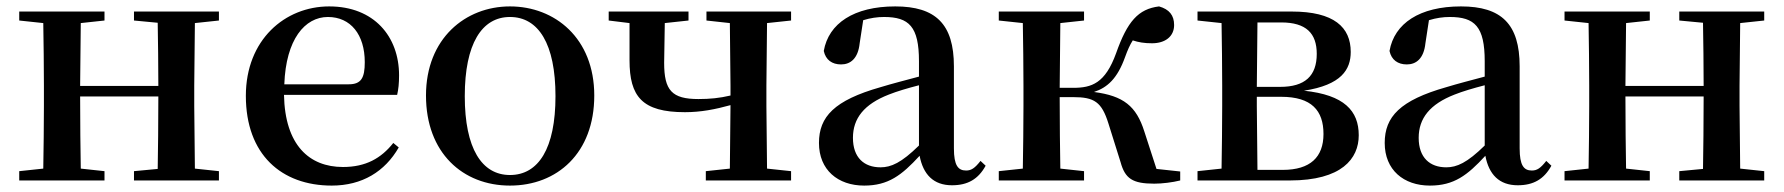

<svg xmlns="http://www.w3.org/2000/svg" viewBox="-20 -563 5565 599"><path d="M398 -499 472 -492C473 -437 474 -356 474 -295H230L232 -491L306 -499V-527H40V-499L115 -491C116 -435 117 -351 117 -296V-232C117 -177 116 -93 115 -37L40 -29V0H306V-29L232 -37C231 -93 230 -181 230 -262H474C474 -180 473 -93 472 -36L398 -29V0H663V-29L588 -37L586 -232V-296L588 -491L663 -499V-527H398Z M1015 16C1110 16 1181 -28 1224 -103L1207 -117C1169 -69 1121 -42 1050 -42C945 -42 869 -110 866 -267H1219C1223 -284 1225 -303 1225 -328C1225 -449 1147 -543 1007 -543C869 -543 747 -439 747 -264C747 -81 858 16 1015 16ZM867 -300C872 -440 931 -510 1003 -510C1074 -510 1118 -455 1118 -369C1118 -320 1107 -300 1068 -300Z M1571 16C1718 16 1834 -85 1834 -265C1834 -444 1711 -543 1571 -543C1432 -543 1309 -443 1309 -265C1309 -86 1424 16 1571 16ZM1571 -17C1483 -17 1430 -100 1430 -263C1430 -426 1483 -510 1571 -510C1660 -510 1713 -426 1713 -263C1713 -100 1660 -17 1571 -17Z M2184 -499 2257 -491 2259 -296V-265C2225 -257 2195 -254 2159 -254C2076 -254 2052 -281 2052 -367L2054 -491L2128 -499V-527H1879V-499L1944 -491V-375C1944 -262 1983 -213 2117 -213C2167 -213 2212 -222 2259 -235L2257 -37L2182 -29V0H2448V-29L2373 -37L2371 -232V-296L2373 -491L2448 -499V-527H2184Z M2950 15C2999 15 3032 -4 3055 -46L3039 -61C3021 -38 3010 -31 2994 -31C2969 -31 2956 -47 2956 -100V-356C2956 -488 2899 -543 2773 -543C2644 -543 2565 -490 2550 -404C2556 -376 2576 -362 2604 -362C2633 -362 2657 -380 2662 -428L2673 -500C2696 -507 2717 -510 2738 -510C2816 -510 2847 -480 2847 -372V-324C2806 -313 2763 -302 2727 -291C2583 -250 2535 -199 2535 -117C2535 -33 2594 16 2676 16C2751 16 2793 -16 2849 -77C2860 -19 2892 15 2950 15ZM2847 -109C2792 -55 2760 -41 2727 -41C2676 -41 2641 -71 2641 -133C2641 -194 2676 -238 2753 -268C2778 -278 2812 -288 2847 -297Z M3476 -57C3490 -6 3513 10 3581 10C3606 10 3638 6 3662 0V-28L3588 -36L3550 -153C3525 -232 3485 -264 3393 -276C3435 -290 3466 -318 3490 -385C3498 -407 3505 -423 3514 -437C3532 -431 3550 -428 3574 -428C3615 -428 3643 -449 3643 -485C3643 -515 3628 -534 3596 -543C3531 -535 3497 -496 3462 -397C3428 -303 3386 -289 3328 -289H3286L3288 -491L3362 -499V-527H3096V-499L3171 -491C3172 -435 3173 -351 3173 -296V-232C3173 -177 3172 -93 3171 -37L3096 -29V0H3362V-29L3288 -37C3287 -93 3286 -180 3286 -260H3328C3394 -260 3417 -245 3438 -178Z M3789 0H4004C4166 0 4219 -68 4219 -141C4219 -217 4174 -267 4048 -280C4165 -298 4194 -346 4194 -401C4194 -478 4142 -527 4010 -527H3716V-499L3791 -491C3792 -435 3793 -351 3793 -296V-232C3793 -177 3792 -93 3791 -37L3716 -29V0ZM3903 -493H3977C4055 -493 4088 -459 4088 -395C4088 -326 4051 -292 3974 -292H3901ZM3901 -261H3977C4072 -261 4109 -218 4109 -145C4109 -73 4068 -33 3982 -33H3903L3901 -232Z M4715 15C4764 15 4797 -4 4820 -46L4804 -61C4786 -38 4775 -31 4759 -31C4734 -31 4721 -47 4721 -100V-356C4721 -488 4664 -543 4538 -543C4409 -543 4330 -490 4315 -404C4321 -376 4341 -362 4369 -362C4398 -362 4422 -380 4427 -428L4438 -500C4461 -507 4482 -510 4503 -510C4581 -510 4612 -480 4612 -372V-324C4571 -313 4528 -302 4492 -291C4348 -250 4300 -199 4300 -117C4300 -33 4359 16 4441 16C4516 16 4558 -16 4614 -77C4625 -19 4657 15 4715 15ZM4612 -109C4557 -55 4525 -41 4492 -41C4441 -41 4406 -71 4406 -133C4406 -194 4441 -238 4518 -268C4543 -278 4577 -288 4612 -297Z M5219 -499 5293 -492C5294 -437 5295 -356 5295 -295H5051L5053 -491L5127 -499V-527H4861V-499L4936 -491C4937 -435 4938 -351 4938 -296V-232C4938 -177 4937 -93 4936 -37L4861 -29V0H5127V-29L5053 -37C5052 -93 5051 -181 5051 -262H5295C5295 -180 5294 -93 5293 -36L5219 -29V0H5484V-29L5409 -37L5407 -232V-296L5409 -491L5484 -499V-527H5219Z"/></svg>

Font: GenKiMin2 TW SB
Style: Regular
Weight: 600
Version: Version 2.100;PS 2.1;hotconv 16.6.51;makeotf.lib2.5.65220 DE